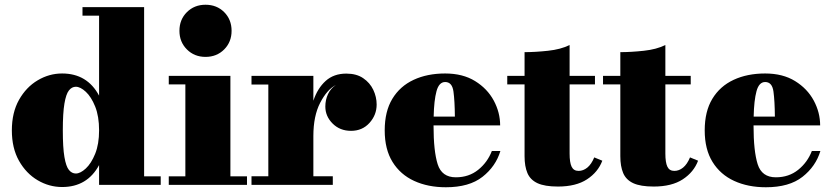

<svg xmlns="http://www.w3.org/2000/svg" viewBox="-20 -780 3510 810"><path d="M658 -36V0H398V-83.5Q348 9 242 9Q187.5 9 139 -19.5Q90.5 -48 60.2 -101.5Q30 -155 30 -230Q30 -305 60.2 -358.8Q90.5 -412.5 139 -441.2Q187.5 -470 242 -470Q348 -470 398 -376.5V-714H328V-750H588V-36ZM398 -230Q398 -289.5 381.5 -330.5Q365 -371.5 342 -392.8Q319 -414 300 -414Q283 -414 270.8 -398.5Q258.5 -383 251.8 -343Q245 -303 245 -230Q245 -157 251.8 -117.5Q258.5 -78 270.8 -63Q283 -48 300 -48Q319 -48 342 -69.2Q365 -90.5 381.5 -131.2Q398 -172 398 -230Z M737 -650Q737 -697.5 768.5 -728.8Q800 -760 847 -760Q894.5 -760 925.8 -728.8Q957 -697.5 957 -650Q957 -603 925.8 -571.5Q894.5 -540 847 -540Q800 -540 768.5 -571.5Q737 -603 737 -650ZM692 -36H762V-424H692V-460H952V-36H1022V0H692Z M1041 -36.5H1112V-423.5H1041V-460H1302V-355Q1319.5 -407.5 1353.8 -438.5Q1388 -469.5 1441 -469.5Q1484 -469.5 1512.2 -450.2Q1540.5 -431 1554.8 -401Q1569 -371 1569 -339Q1569 -295 1538.8 -261.5Q1508.5 -228 1461 -228Q1414 -228 1383.2 -258.8Q1352.5 -289.5 1352.5 -330.5Q1352.5 -359 1363.8 -383Q1375 -407 1397 -421.5Q1359.5 -402 1330.8 -346.5Q1302 -291 1302 -206V-36.5H1384V0H1041Z M2091 -143Q2071.5 -78 2015.5 -34Q1959.5 10 1861 10Q1785.5 10 1727.2 -16.8Q1669 -43.5 1636 -96.8Q1603 -150 1603 -230Q1603 -310 1635.2 -363.2Q1667.5 -416.5 1725 -443.2Q1782.5 -470 1858 -470Q1932.5 -470 1984.2 -438Q2036 -406 2063 -355.8Q2090 -305.5 2090 -251H1809V-250Q1809 -142 1826.5 -87Q1844 -32 1903 -32Q1958 -32 1997.2 -63.5Q2036.5 -95 2055 -143ZM1858 -434Q1832 -434 1821.5 -395.2Q1811 -356.5 1809.5 -288H1899Q1898.5 -354 1893 -394Q1887.5 -434 1858 -434Z M2521 -102Q2503 -54 2456.5 -23.5Q2410 7 2334 7Q2278 7 2247.5 -7.2Q2217 -21.5 2205 -50Q2193 -78.5 2193 -121V-424H2120V-460H2193V-560Q2238 -560 2291.8 -565.8Q2345.5 -571.5 2383 -590V-460H2490V-424H2383V-132Q2383 -94.5 2391.5 -76.8Q2400 -59 2421 -59Q2440.5 -59 2457.8 -73Q2475 -87 2487 -116Z M2925 -102Q2907 -54 2860.5 -23.5Q2814 7 2738 7Q2682 7 2651.5 -7.2Q2621 -21.5 2609 -50Q2597 -78.5 2597 -121V-424H2524V-460H2597V-560Q2642 -560 2695.8 -565.8Q2749.5 -571.5 2787 -590V-460H2894V-424H2787V-132Q2787 -94.5 2795.5 -76.8Q2804 -59 2825 -59Q2844.5 -59 2861.8 -73Q2879 -87 2891 -116Z M3441 -143Q3421.5 -78 3365.5 -34Q3309.5 10 3211 10Q3135.5 10 3077.2 -16.8Q3019 -43.5 2986 -96.8Q2953 -150 2953 -230Q2953 -310 2985.2 -363.2Q3017.5 -416.5 3075 -443.2Q3132.5 -470 3208 -470Q3282.5 -470 3334.2 -438Q3386 -406 3413 -355.8Q3440 -305.5 3440 -251H3159V-250Q3159 -142 3176.5 -87Q3194 -32 3253 -32Q3308 -32 3347.2 -63.5Q3386.5 -95 3405 -143ZM3208 -434Q3182 -434 3171.5 -395.2Q3161 -356.5 3159.5 -288H3249Q3248.5 -354 3243 -394Q3237.5 -434 3208 -434Z"/></svg>

Font: Bodoni* 06pt Fatface
Style: Regular
Weight: 900
Version: Version 2.3